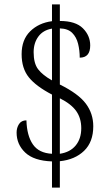

<svg xmlns="http://www.w3.org/2000/svg" viewBox="-20 -780 512 879"><path d="M218 -41Q135 -44 95.5 -81.5Q56 -119 56 -173Q56 -195 67 -212Q78 -229 101 -229Q103 -159 130.5 -119Q158 -79 218 -76V-347Q145 -385 112 -426Q79 -467 79 -532Q79 -598 118 -636.5Q157 -675 218 -683V-760H254V-684Q326 -684 359.5 -650.5Q393 -617 393 -572Q393 -516 345 -516Q345 -549 337.5 -579.5Q330 -610 310.5 -629.5Q291 -649 254 -650V-393Q339 -351 373 -305.5Q407 -260 407 -202Q407 -130 365 -89.5Q323 -49 254 -42V79H218ZM218 -649Q177 -642 155.5 -612.5Q134 -583 134 -541Q134 -490 154.5 -463Q175 -436 218 -412ZM254 -76Q301 -83 326.5 -114Q352 -145 352 -193Q352 -239 329 -271.5Q306 -304 254 -330Z"/></svg>

Font: Noto Serif Tamil Condensed Light
Style: Regular
Weight: 300
Width: 3
Designer: Indian Type Foundry, Tom Grace, and the Monotype Design Team
Foundry: Monotype Imaging Inc.
Version: Version 2.004; ttfautohint (v1.8.4.7-5d5b)